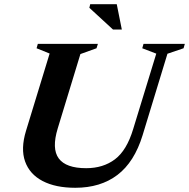

<svg xmlns="http://www.w3.org/2000/svg" viewBox="-20 -878 897 911"><path d="M254 -269Q224.5 -172.5 258.8 -126.2Q293 -80 389 -80Q469.5 -80 525.5 -122.2Q581.5 -164.5 612 -266L721.5 -623.5L655 -649L661 -670H857L851 -649L774.5 -623L656.5 -236Q617.5 -109 537.2 -48Q457 13 337 13Q243.5 13 182 -19.2Q120.5 -51.5 99 -112Q77.5 -172.5 103.5 -257.5L215.5 -624L153.5 -649L159.5 -670H444.5L438 -649L361.5 -621.5ZM558 -738H516L404 -841L408 -858H534Z"/></svg>

Font: Newsreader Text
Style: Bold Italic
Weight: 700
Italic angle: -17°
Designer: Hugues Gentile
Foundry: Production Type
Version: Version 1.001